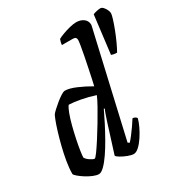

<svg xmlns="http://www.w3.org/2000/svg" viewBox="-184 -937 1021 1074"><g transform="rotate(-30 327.0 -400.0)"><path d="M146 0Q131 0 109.5 -9Q88 -18 67.5 -31Q47 -44 32.5 -56.5Q18 -69 17 -75Q17 -112 24.5 -156Q32 -200 43 -243.5Q54 -287 65.5 -324.5Q77 -362 86.5 -386Q96 -410 99 -414Q104 -421 119 -435Q134 -449 152.5 -464Q171 -479 187.5 -489.5Q204 -500 213 -500Q241 -500 284 -481.5Q327 -463 368 -439Q371 -450 377 -478.5Q383 -507 390.5 -543Q398 -579 405 -614.5Q412 -650 416 -675.5Q420 -701 420 -709Q420 -729 397 -729H327Q327 -738 330 -748Q333 -758 335 -764Q347 -771 370 -779.5Q393 -788 417.5 -794Q442 -800 459 -800Q487 -800 506.5 -785.5Q526 -771 526 -745Q526 -742 522 -726Q518 -710 512 -683L372 -73L382 -66Q392 -76 407.5 -96Q423 -116 438.5 -138.5Q454 -161 464 -177Q473 -177 480.5 -172.5Q488 -168 490 -163Q485 -142 472 -114.5Q459 -87 441.5 -60.5Q424 -34 405.5 -17Q387 0 371 0Q357 0 334.5 -8.5Q312 -17 293.5 -28Q275 -39 273 -46L332 -233Q340 -257 346.5 -276Q353 -295 357 -301L352 -304Q336 -270 315 -229Q294 -188 271 -147.5Q248 -107 225 -73.5Q202 -40 181.5 -20Q161 0 146 0ZM168 -87Q173 -87 190.5 -111Q208 -135 232 -172.5Q256 -210 281 -251.5Q306 -293 326.5 -330Q347 -367 356 -389Q310 -404 266.5 -412Q223 -420 193 -421Q183 -409 172 -379.5Q161 -350 151 -311.5Q141 -273 133 -234.5Q125 -196 120.5 -166Q116 -136 116 -124Q123 -111 141 -99Q159 -87 168 -87ZM573 -538Q560 -538 551 -540Q542 -542 537 -544L567 -789Q574 -793 590 -796.5Q606 -800 615 -800Q625 -800 634 -790Q643 -780 648.5 -767.5Q654 -755 654 -747Q654 -737 646 -711Q638 -685 625.5 -652.5Q613 -620 599 -589.5Q585 -559 573 -538Z"/></g></svg>

Font: Texturina 72pt 72pt SemiBold
Style: Italic
Weight: 600
Italic angle: -11°
Designer: Guillermo Torres Carreño
Foundry: Omnibus-Type
Version: Version 1.002; ttfautohint (v1.8.3)